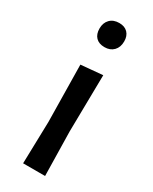

<svg xmlns="http://www.w3.org/2000/svg" viewBox="-179 -720 609 764"><g transform="rotate(30 125.0 -337.5)"><path d="M128 -675Q153 -675 167 -660.5Q181 -646 181 -621Q181 -594 165.5 -578Q150 -562 124 -562Q98 -562 84 -576.5Q70 -591 70 -617Q70 -643 85.5 -659Q101 -675 128 -675ZM75 0 80 -193 76 -454 176 -463 172 -202 176 0Z"/></g></svg>

Font: Alegreya Sans Medium
Style: Regular
Weight: 500
Designer: Juan Pablo del Peral
Foundry: Huerta Tipografica
Version: Version 2.007